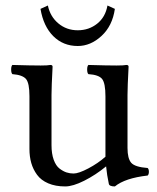

<svg xmlns="http://www.w3.org/2000/svg" viewBox="-20 -667 571 697"><path d="M375 0Q368.2 -31.2 365.2 -63Q327.1 -31.7 285.9 -11Q244.6 9.8 216.8 9.8Q181.2 9.8 155 -1.5Q128.9 -12.7 114.5 -32.5Q100.1 -52.2 93.5 -75.4Q86.9 -98.6 86.9 -126V-317.9Q86.9 -365.2 74.5 -380.1Q62 -395 24.9 -397.9Q20.5 -402.3 20.5 -414.6Q20.5 -426.8 24.9 -431.2Q93.3 -429.2 127.9 -429.2Q153.3 -429.2 163.1 -431.2Q170.9 -431.2 170.9 -424.8Q167 -351.6 167 -321.8V-140.1Q167 -108.9 175 -86.9Q183.1 -64.9 196.3 -54.9Q209.5 -44.9 221.7 -41Q233.9 -37.1 247.1 -37.1Q265.6 -37.1 300.8 -55.7Q335.9 -74.2 362.8 -98.1V-124V-316.9Q362.8 -365.2 350.6 -380.4Q338.4 -395.5 300.8 -397.9Q296.4 -402.3 296.4 -414.6Q296.4 -426.8 300.8 -431.2Q369.1 -429.2 402.8 -429.2Q429.2 -429.2 439 -431.2Q446.8 -431.2 446.8 -424.8Q442.9 -351.6 442.9 -321.8V-129.9Q442.9 -91.3 456.5 -75.9Q470.2 -60.5 516.1 -57.1Q520.5 -52.7 520.5 -43.5Q520.5 -34.2 516.1 -29.8Q434.1 -20.5 397 9.8Q376.5 9.8 375 0ZM153.8 -647Q162.1 -606.9 191.9 -582Q221.7 -557.1 262.2 -557.1Q302.7 -557.1 332.8 -581.1Q362.8 -605 370.1 -647L397 -634.8Q388.2 -573.2 348.6 -536.6Q309.1 -500 262.2 -500Q209.5 -500 173.6 -535.6Q137.7 -571.3 127 -634.8Z"/></svg>

Font: Common Serif
Style: Regular
Weight: 400
Designer: Philipp H. Poll, Khaled Hosny
Foundry: Stefan Peev, Context Ltd.
Version: Version 1.026